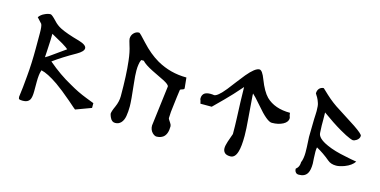

<svg xmlns="http://www.w3.org/2000/svg" viewBox="-79 -1367 3304 1669"><g transform="rotate(15 1573.0 -533.0)"><path d="M777.3 -211.9Q742.2 -199.2 637.7 -160.2Q635.7 -160.2 568.4 -219.7Q479.5 -295.9 421.9 -335.9Q325.2 -402.3 267.6 -414.1Q258.8 -387.7 256.8 -364.3Q253.9 -337.9 253.9 -306.6Q253.9 -298.8 253.9 -288.1Q253.9 -277.3 253.9 -262.7Q253.9 -249 253.9 -238.3Q253.9 -227.5 253.9 -222.7Q253.9 -168.9 241.2 -145.5Q224.6 -116.2 179.7 -116.2Q155.3 -116.2 147.5 -120.1Q139.6 -124 139.6 -141.6Q151.4 -225.6 160.2 -334Q170.9 -449.2 170.9 -585.9Q170.9 -605.5 170.9 -624Q170.9 -642.6 170.9 -660.2Q170.9 -676.8 170.9 -692.4Q170.9 -708 170.9 -722.7Q170.9 -785.2 161.1 -803.7Q134.8 -832 117.2 -851.6Q135.7 -877.9 165 -890.6Q194.3 -905.3 218.8 -905.3Q231.4 -905.3 274.4 -859.4Q302.7 -828.1 340.8 -808.6Q398.4 -779.3 515.6 -747.1Q585 -726.6 585 -696.3Q585 -668 527.3 -634.8Q412.1 -570.3 331.1 -510.7Q438.5 -418.9 549.8 -358.4Q626 -313.5 707 -282.2Q745.1 -266.6 777.3 -254.9Q777.3 -240.2 777.3 -211.9ZM436.5 -648.4Q424.8 -660.2 381.8 -686.5Q337.9 -711.9 277.3 -745.1Q277.3 -690.4 273.4 -633.8Q272.5 -604.5 270.5 -579.1Q268.6 -552.7 267.6 -531.2Q295.9 -546.9 321.3 -566.4Q350.6 -585.9 378.9 -607.4Q407.2 -627.9 436.5 -648.4Z M1510.7 -584Q1508.8 -574.2 1492.2 -570.3Q1474.6 -566.4 1473.6 -558.6Q1469.7 -526.4 1464.8 -494.1Q1460.9 -461.9 1457 -429.7Q1445.3 -347.7 1445.3 -297.9Q1445.3 -293 1466.8 -261.7Q1477.5 -246.1 1477.5 -233.4Q1477.5 -164.1 1443.4 -135.7Q1418 -116.2 1381.8 -116.2Q1365.2 -116.2 1344.7 -135.7Q1320.3 -161.1 1320.3 -199.2Q1335 -320.3 1365.2 -561.5Q1365.2 -579.1 1311.5 -606.4Q1257.8 -632.8 1203.1 -659.2Q1130.9 -695.3 1105.5 -724.6Q1097.7 -724.6 1082 -724.6Q1072.3 -704.1 1069.3 -679.7Q1065.4 -658.2 1065.4 -625Q1065.4 -583 1073.2 -514.6Q1090.8 -359.4 1090.8 -309.6Q1090.8 -261.7 1084 -221.7Q1077.1 -181.6 1055.7 -159.2Q1035.2 -137.7 1003.9 -137.7Q973.6 -137.7 958 -171.9Q952.1 -182.6 946.3 -204.1Q946.3 -225.6 969.7 -276.4Q992.2 -327.1 992.2 -375Q992.2 -567.4 977.5 -690.4Q968.8 -768.6 950.2 -823.2Q936.5 -867.2 936.5 -877.9Q936.5 -909.2 957 -929.7Q976.6 -950.2 1003.9 -950.2Q1011.7 -950.2 1075.2 -879.9Q1151.4 -796.9 1232.4 -750Q1355.5 -679.7 1501 -679.7Q1504.9 -647.5 1510.7 -584Z M2460 -571.3Q2460 -535.2 2419.9 -513.7Q2377.9 -491.2 2319.3 -491.2Q2276.4 -491.2 2178.7 -607.4Q2115.2 -680.7 2096.7 -695.3Q2096.7 -693.4 2096.7 -689.5Q2096.7 -685.5 2096.7 -679.7Q2096.7 -671.9 2112.3 -478.5Q2121.1 -377.9 2121.1 -321.3Q2121.1 -223.6 2106.4 -176.8Q2088.9 -116.2 2045.9 -116.2Q2010.7 -116.2 1995.1 -131.8Q1979.5 -147.5 1979.5 -172.9Q1979.5 -195.3 1992.2 -234.4Q2006.8 -277.3 2018.6 -309.6Q2018.6 -384.8 2015.6 -452.1Q2012.7 -519.5 2009.8 -598.6Q2006.8 -676.8 2006.8 -729.5Q1994.1 -714.8 1974.6 -693.4Q1956.1 -672.9 1932.6 -646.5Q1880.9 -590.8 1779.3 -491.2Q1745.1 -491.2 1677.7 -491.2Q1674.8 -507.8 1670.9 -518.6Q1666 -526.4 1666 -536.1Q1666 -570.3 1690.4 -585.9Q1710 -596.7 1741.2 -596.7Q1752 -596.7 1760.7 -595.7Q1764.6 -594.7 1772.5 -593.8Q1803.7 -593.8 1870.1 -675.8Q1899.4 -713.9 1928.7 -752Q1959 -790 1989.3 -829.1Q2058.6 -912.1 2096.7 -912.1Q2123 -912.1 2151.4 -835.9Q2189.5 -737.3 2233.4 -692.4Q2311.5 -616.2 2450.2 -616.2Q2452.1 -592.8 2456.1 -585Q2460 -577.1 2460 -570.3Q2460 -571.3 2460 -571.3Z M3116.2 -355.5Q3090.8 -316.4 3030.3 -293Q2985.4 -276.4 2955.1 -276.4Q2908.2 -276.4 2879.9 -300.8Q2818.4 -352.5 2754.9 -386.7Q2751 -371.1 2751 -346.7Q2751 -331.1 2752.9 -289.1Q2755.9 -245.1 2755.9 -241.2Q2755.9 -182.6 2739.3 -154.3Q2717.8 -116.2 2663.1 -116.2Q2642.6 -116.2 2633.8 -128.9Q2624 -139.6 2624 -160.2Q2632.8 -168 2638.7 -174.8Q2654.3 -195.3 2654.3 -226.6Q2662.1 -243.2 2666 -267.6Q2669.9 -293 2669.9 -317.4Q2669.9 -342.8 2668.9 -366.2Q2664.1 -450.2 2664.1 -457Q2664.1 -515.6 2667 -618.2Q2668 -640.6 2668.9 -659.2Q2669.9 -676.8 2669.9 -691.4Q2669.9 -741.2 2662.1 -761.7Q2653.3 -789.1 2642.6 -807.6Q2637.7 -815.4 2632.8 -823.2Q2627.9 -831.1 2624 -837.9Q2624 -865.2 2639.6 -882.8Q2656.2 -899.4 2678.7 -899.4Q2708 -870.1 2728.5 -852.5Q2792 -793.9 2858.4 -753.9Q3001 -663.1 3017.6 -651.4Q3096.7 -597.7 3096.7 -582Q3096.7 -557.6 3072.3 -540Q3051.8 -527.3 3041 -527.3Q3033.2 -527.3 3010.7 -536.1Q2979.5 -547.9 2917 -584Q2839.8 -628.9 2744.1 -698.2Q2744.1 -656.2 2745.1 -627Q2745.1 -597.7 2745.1 -581.1Q2746.1 -545.9 2748 -517.6Q2748 -467.8 2842.8 -425.8Q2911.1 -394.5 3018.6 -374Q3065.4 -363.3 3116.2 -355.5Q3116.2 -355.5 3116.2 -355.5Z"/></g></svg>

Font: Tolkien Dwarf Runes
Style: Regular
Weight: 400
Version: Regular